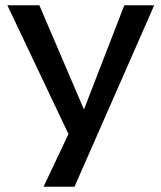

<svg xmlns="http://www.w3.org/2000/svg" viewBox="-20 -504 615 732"><path d="M568 -484H454L301 -89H299L130 -484H8L241 7L146 208H264Z"/></svg>

Font: Gamestation Extended
Style: Regular
Weight: 400
Width: 7
Designer: Jonas Hecksher
Foundry: Jonas Hecksher, Playtypeª, e-types AS
Version: Version 1.003